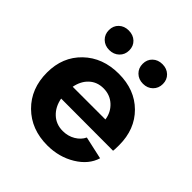

<svg xmlns="http://www.w3.org/2000/svg" viewBox="-202 -881 1046 1046"><g transform="rotate(45 321.0 -358.5)"><path d="M328 -95Q368 -95 400 -114Q432 -133 446 -163L577 -134Q557 -67 485.5 -23.5Q414 20 324 20Q200 20 121 -58Q42 -136 42 -260Q42 -380 121 -456Q200 -532 324 -532Q447 -532 523.5 -456Q600 -380 600 -258Q600 -224 598 -213L197 -214Q207 -160 242 -127.5Q277 -95 328 -95ZM196 -304H448Q441 -353 406 -385Q371 -417 321 -417Q272 -417 239 -386.5Q206 -356 196 -304ZM195 -586Q161 -586 139 -607.5Q117 -629 117 -662Q117 -695 139 -716Q161 -737 195 -737Q230 -737 252 -716Q274 -695 274 -662Q274 -629 251.5 -607.5Q229 -586 195 -586ZM455 -586Q421 -586 399 -607.5Q377 -629 377 -662Q377 -695 399 -716Q421 -737 455 -737Q489 -737 511 -716Q533 -695 533 -662Q533 -629 511 -607.5Q489 -586 455 -586Z"/></g></svg>

Font: Metropolitano
Style: Bold
Weight: 700
Designer: Fonts by Alex Slobzheninov & Chris M. Simpson / Changes by Cristiano Sobral
Foundry: Fonts by Alex Slobzheninov & Chris M. Simpson / Changes by Cristiano Sobral
Version: Version 1.00;August 30, 2020;FontCreator 13.0.0.2681 64-bit